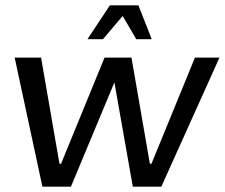

<svg xmlns="http://www.w3.org/2000/svg" viewBox="-20 -700 843 720"><path d="M803 -484H711L548 -86H542L473 -484H372L209 -86H203L134 -484H35L139 0H246L409 -391L478 0H585ZM308 -553H366L440 -640L491 -553H549L499 -680H392Z"/></svg>

Font: Gamestation Display
Style: Italic
Weight: 400
Designer: Jonas Hecksher
Foundry: Jonas Hecksher, Playtypeª, e-types AS
Version: Version 1.003